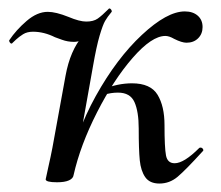

<svg xmlns="http://www.w3.org/2000/svg" viewBox="-20 -423 522 454"><path d="M417 -396Q436 -396 447.5 -386Q459 -376 459 -359Q459 -343 448.5 -332.5Q438 -322 421 -322Q410 -322 392 -331Q380 -338 371 -338Q339 -338 294 -286.5Q249 -235 209.5 -157.5Q170 -80 154 -9L140 -10Q157 -107 206.5 -196Q256 -285 315.5 -340.5Q375 -396 417 -396ZM88 1Q89 -5 94.5 -29Q100 -53 104 -74L135 -244Q146 -304 175.5 -338Q205 -372 244 -395Q234 -383 228.5 -373.5Q223 -364 215.5 -338.5Q208 -313 200 -267L154 -9Q153 -1 143 3.5Q133 8 115 8Q88 8 88 1ZM308 -119Q308 -159 298 -181.5Q288 -204 259 -204Q242 -204 227 -199L224 -212Q259 -226 292 -226Q336 -226 352.5 -199Q369 -172 369 -127Q369 -74 372.5 -55.5Q376 -37 393 -37Q415 -37 451 -73Q452 -74 454 -74Q458 -74 460 -70.5Q462 -67 459 -65Q419 -21 400 -5Q381 11 357 11Q334 11 323.5 -4Q313 -19 310.5 -44Q308 -69 308 -119ZM7 -320Q5 -320 3 -323Q1 -326 2 -328Q18 -352 43 -373.5Q68 -395 93 -395Q112 -395 142 -383Q168 -372 184 -372Q201 -372 211 -379Q221 -386 237 -402Q237 -403 239 -403Q241 -403 243 -400Q245 -397 244 -395Q211 -356 192 -340Q173 -324 155 -324Q140 -324 126.5 -329Q113 -334 110 -335Q84 -348 58 -348Q44 -348 34.5 -342Q25 -336 18 -329.5Q11 -323 9 -321Q9 -320 7 -320Z"/></svg>

Font: Cormorant Infant Medium
Style: Italic
Weight: 500
Italic angle: -10°
Designer: Christian Thalmann (Catharsis Fonts)
Foundry: Catharsis Fonts
Version: Version 4.000